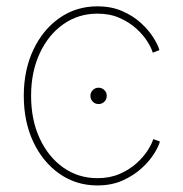

<svg xmlns="http://www.w3.org/2000/svg" viewBox="-20 -563 562 591"><path d="M283.2 -242.7Q272.9 -242.7 265.6 -250Q258.3 -257.3 258.3 -268.1Q258.3 -278.3 265.6 -285.6Q272.9 -293 283.2 -293Q293.9 -293 301.3 -285.6Q308.6 -278.3 308.6 -268.1Q308.6 -257.3 301.3 -250Q293.9 -242.7 283.2 -242.7ZM279.8 7.8Q214.4 7.8 163.1 -28.1Q111.8 -64 82.5 -126.2Q53.2 -188.5 53.2 -268.1Q53.2 -347.2 82.5 -409.4Q111.8 -471.7 163.1 -507.6Q214.4 -543.5 279.8 -543.5Q323.2 -543.5 356.9 -528.6Q390.6 -513.7 414.6 -491.5Q438.5 -469.2 452.6 -446.5Q466.8 -423.8 470.7 -408.7L450.2 -400.9Q446.3 -415 433.6 -435.3Q420.9 -455.6 399.4 -475.1Q377.9 -494.6 348.1 -507.8Q318.4 -521 279.8 -521Q221.2 -521 175 -488.5Q128.9 -456.1 102.3 -398.9Q75.7 -341.8 75.7 -268.1Q75.7 -193.8 102.3 -136.7Q128.9 -79.6 175 -47.1Q221.2 -14.6 279.8 -14.6Q318.4 -14.6 348.6 -27.8Q378.9 -41 400.6 -60.8Q422.4 -80.6 435.1 -100.8Q447.8 -121.1 451.7 -134.8L472.2 -127.4Q468.3 -112.3 454.1 -89.6Q439.9 -66.9 415.5 -44.7Q391.1 -22.5 357.2 -7.3Q323.2 7.8 279.8 7.8Z"/></svg>

Font: Inter 20pt Thin
Style: Regular
Weight: 250
Version: Version 4.001;git-66647c0bb